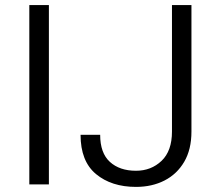

<svg xmlns="http://www.w3.org/2000/svg" viewBox="-20 -731 860 761"><path d="M173.8 -710.9V0H96.2V-710.9ZM661.6 -209.5V-710.9H738.8V-209.5Q738.8 -138.7 710.2 -89.8Q681.6 -41 632.1 -15.6Q582.5 9.8 519 9.8Q421.9 9.8 360.6 -41Q299.3 -91.8 299.3 -196.8H377Q377 -124.5 415.5 -89.4Q454.1 -54.2 519 -54.2Q579.1 -54.2 620.4 -93.5Q661.6 -132.8 661.6 -209.5Z"/></svg>

Font: Vazirmatn UI Light
Style: Regular
Weight: 300
Designer: Saber Rastikerdar
Foundry: Saber Rastikerdar
Version: Version 33.003